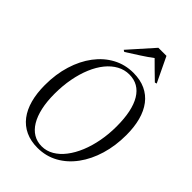

<svg xmlns="http://www.w3.org/2000/svg" viewBox="-282 -1086 1210 1210"><g transform="rotate(45 323.0 -481.5)"><path d="M293.5 11Q233 11 186.8 -10.5Q140.5 -32 109.2 -72.8Q78 -113.5 62.2 -171.5Q46.5 -229.5 46.5 -302.5Q46.5 -399.5 71.8 -481.2Q97 -563 142.8 -623.8Q188.5 -684.5 250.8 -718Q313 -751.5 387 -751.5Q448.5 -751.5 494.8 -730Q541 -708.5 571.8 -668Q602.5 -627.5 617.8 -570.5Q633 -513.5 633 -442.5Q633 -346.5 608.2 -264Q583.5 -181.5 538.2 -119.8Q493 -58 430.8 -23.5Q368.5 11 293.5 11ZM305.5 -14.5Q348 -14.5 385.5 -36.5Q423 -58.5 453.2 -97.8Q483.5 -137 505.5 -190.2Q527.5 -243.5 539.2 -306.2Q551 -369 551 -437Q551 -507.5 539.8 -561.2Q528.5 -615 506.2 -651.8Q484 -688.5 451.5 -707.2Q419 -726 376 -726Q333.5 -726 295.8 -705.5Q258 -685 227.2 -647.2Q196.5 -609.5 174.5 -557.2Q152.5 -505 140.5 -441.5Q128.5 -378 128.5 -306.5Q128.5 -237.5 140.5 -183.5Q152.5 -129.5 175.2 -91.8Q198 -54 230.8 -34.2Q263.5 -14.5 305.5 -14.5ZM241 -810.5 386.5 -974H458.5L538.5 -807L525.5 -803.5Q499 -830 471.2 -856.2Q443.5 -882.5 415.5 -911.5Q381.5 -886 342 -860.5Q302.5 -835 253 -803.5Z"/></g></svg>

Font: Merriweather 144pt Light
Style: Italic
Weight: 300
Italic angle: -7.8°
Version: Version 2.101